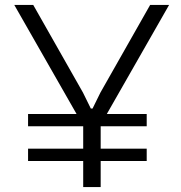

<svg xmlns="http://www.w3.org/2000/svg" viewBox="-20 -760 736 780"><path d="M94 -297H291L38 -740H115L317 -384L349 -319H356L388 -384L590 -740H667L414 -297H576V-247H389V-156H576V-106H389V0H318V-106H94V-156H318V-247H94Z"/></svg>

Font: Encode Sans Wide
Style: Light
Weight: 300
Designer: Pablo Impallari, Andres Torresi
Foundry: Pablo Impallari, Andres Torresi
Version: Version 1.000; ttfautohint (v1.00) -l 8 -r 50 -G 200 -x 14 -